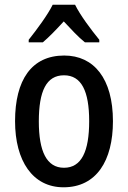

<svg xmlns="http://www.w3.org/2000/svg" viewBox="-20 -786 544 816"><path d="M299 -766H204C183 -723 137 -661 102 -617V-606H162C188 -628 219 -660 251 -695C283 -661 312 -629 341 -606H402V-617C367 -660 321 -721 299 -766ZM460 -271C460 -452 379 -550 253 -550C114 -550 44 -446 44 -271C44 -102 119 10 250 10C390 10 460 -103 460 -271ZM145 -270C145 -399 177 -466 252 -466C326 -466 359 -399 359 -271C359 -142 326 -73 252 -73C178 -73 145 -143 145 -270Z"/></svg>

Font: Noto Sans Lao Looped Condensed Medium
Style: Regular
Weight: 500
Width: 3
Designer: Mark Frömberg, Ben Mitchell
Foundry: The Fontpad Ltd
Version: Version 1.002